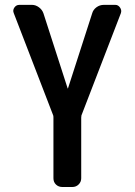

<svg xmlns="http://www.w3.org/2000/svg" viewBox="-20 -750 540 770"><path d="M193.4 -287.1 35.2 -697.3Q30.3 -709 37.6 -719.7Q44.9 -730.5 57.6 -730.5H108.4Q123 -730.5 136.2 -720.7Q149.4 -710.9 154.3 -696.3L251 -396.5Q251 -395.5 252 -395Q252.9 -394.5 252.9 -396.5L349.6 -696.3Q353.5 -710.9 366.7 -720.7Q379.9 -730.5 396.5 -730.5H442.4Q454.1 -730.5 461.4 -719.7Q468.8 -709 464.8 -697.3L306.6 -287.1Q305.7 -284.2 305.7 -278.3V-35.2Q305.7 -20.5 295.4 -10.3Q285.2 0 269.5 0H230.5Q214.8 0 204.6 -9.8Q194.3 -19.5 194.3 -35.2V-278.3Q194.3 -284.2 193.4 -287.1Z"/></svg>

Font: Rounded-L Mgen+ 1m medium
Style: Regular
Weight: 500
Designer: [Source Han Sans]
Ryoko NISHIZUKA  (kana & ideographs); Paul D. Hunt (Latin, Greek & Cyrillic); Wenlong ZHANG  (bopomofo
Version: Version 1.059.20150602